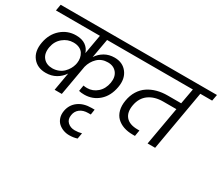

<svg xmlns="http://www.w3.org/2000/svg" viewBox="-171 -1142 2122 1854"><g transform="rotate(30 890.5 -215.0)"><path d="M397.9 0 433.1 -201.2Q401.9 -154.3 352.8 -126.2Q303.7 -98.1 240.2 -98.1Q146 -98.1 95 -162.6Q43.9 -227.1 63 -332Q81.5 -435.5 151.9 -497.3Q222.2 -559.1 316.9 -559.1Q382.3 -559.1 422.9 -530.8Q463.4 -502.4 478 -455.1L516.1 -669.9H25.9L38.1 -740.2H1085.9L1073.2 -669.9H596.2L558.1 -457Q588.4 -503.4 636.2 -531.2Q684.1 -559.1 746.1 -559.1Q836.9 -559.1 886.2 -494.1Q935.5 -429.2 917 -329.1Q897.9 -222.2 829.6 -162.1Q761.2 -102.1 668 -102.1Q631.8 -102.1 607.9 -108.9L619.1 -174.8Q635.3 -170.9 661.1 -170.9Q723.1 -170.9 772 -213.6Q820.8 -256.3 834 -330.1Q845.7 -400.4 811.3 -443.6Q776.9 -486.8 712.9 -486.8Q643.6 -486.8 598.6 -443.6Q553.7 -400.4 537.1 -336.9L478 0ZM273.9 -168Q311 -168.5 342.8 -181.6Q374.5 -194.8 396.2 -216.6Q418 -238.3 432.1 -262.9Q446.3 -287.6 453.1 -314L457 -333Q461.4 -361.8 456.5 -388.2Q451.7 -414.6 437.5 -437.3Q423.3 -460 395.5 -473.4Q367.7 -486.8 329.1 -486.8Q264.2 -486.8 212.4 -443.8Q160.6 -400.9 147.9 -330.1Q134.8 -255.4 170.9 -211.7Q207 -168 273.9 -168Z M737.8 310.1Q703.6 310.1 672.4 298.6Q641.1 287.1 616.9 265.6Q592.8 244.1 581.5 209.2Q570.3 174.3 577.6 131.8Q590.8 58.6 648.2 15.9Q705.6 -26.9 795.4 -26.9H828.6L819.8 32.2H791.5Q735.8 32.2 700.7 59.1Q665.5 85.9 658.7 130.9Q649.4 182.1 680.7 212.2Q711.9 242.2 761.7 242.2Q801.3 242.2 837.4 231.9L825.7 296.9Q785.2 310.1 737.8 310.1Z M1020.5 -669.9 1032.7 -740.2H1780.8L1767.6 -669.9H1635.7L1518.6 0H1434.6L1509.8 -425.8H1363.8Q1268.1 -425.8 1205.3 -380.9Q1142.6 -335.9 1126.5 -248Q1111.3 -163.1 1151.9 -116Q1192.4 -68.8 1282.7 -68.8H1303.7L1292.5 -2H1266.6Q1210 -2 1164.8 -17.8Q1119.6 -33.7 1088.4 -64.2Q1057.1 -94.7 1044.7 -142.6Q1032.2 -190.4 1042.5 -251Q1053.2 -314.5 1083 -362.3Q1112.8 -410.2 1156.7 -439.5Q1200.7 -468.8 1254.6 -483.4Q1308.6 -498 1371.6 -498H1521.5L1552.7 -669.9Z"/></g></svg>

Font: SVN-Poppins
Style: Italic
Weight: 400
Italic angle: -10°
Designer: Ninad Kale (Devanagari), Jonny Pinhorn (Latin)
Foundry: Indian Type Foundry
Version: Version 3.002 2017